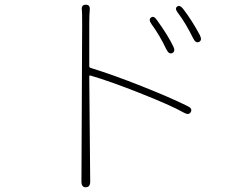

<svg xmlns="http://www.w3.org/2000/svg" viewBox="-20 -762 1040 811"><path d="M342 29Q324 29 324 5L327 -657Q327 -711 326 -717Q322 -742 342 -742Q362 -743 359 -718Q357 -702 357 -657V-483Q357 -477 363 -475Q455 -447 578.5 -398Q702 -349 772 -314Q794 -304 786 -289Q778 -274 757 -286Q700 -318 568 -370Q447 -418 362 -443Q357 -444 357 -439L361 5Q361 29 342 29ZM708 -538Q694 -531 683 -553Q654 -614 620 -660Q606 -680 618 -688Q630 -697 643 -677Q688 -615 712 -566Q722 -545 708 -538ZM821 -585Q807 -578 796 -600Q764 -665 732 -707Q717 -726 728 -734Q739 -743 754 -724Q792 -674 824 -614Q835 -592 821 -585Z"/></svg>

Font: Resource Han Rounded KR ExtraLight
Style: Regular
Weight: 250
Designer: Cyano Hao (round all glyphs); Ryoko NISHIZUKA 西塚涼子 (kana, bopomofo & ideographs); Paul D. Hunt (Latin, Greek & Cyrillic)
Foundry: Cyano Hao
Version: 0.990